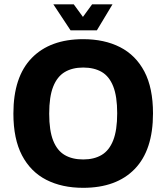

<svg xmlns="http://www.w3.org/2000/svg" viewBox="-20 -863 777 896"><path d="M368.1 13.5Q269.1 13.5 196 -23.9Q122.8 -61.4 82.6 -138.1Q42.5 -214.8 42.5 -333Q42.5 -504.4 128.1 -592.3Q213.8 -680.2 368.1 -680.2Q467.4 -680.2 540.6 -642.8Q613.7 -605.3 653.9 -529Q694 -452.6 694 -333.7Q694 -162.3 608.7 -74.4Q523.4 13.5 368.1 13.5ZM368.1 -118.9Q419.1 -118.9 454.4 -139.9Q489.7 -160.8 508.3 -208.2Q526.9 -255.5 526.9 -334.4Q526.9 -413.3 508.3 -460.1Q489.7 -507 454.4 -527.4Q419.1 -547.8 368.1 -547.8Q317.4 -547.8 282.1 -526.7Q246.8 -505.6 228.2 -458.7Q209.6 -411.9 209.6 -332.3Q209.6 -253.4 228.2 -206.8Q246.8 -160.1 282.1 -139.5Q317.4 -118.9 368.1 -118.9ZM309.2 -721.5 228.9 -842.9H324.1L367 -784.1L409.9 -842.9H505.1L432.1 -721.5Z"/></svg>

Font: Maven Pro
Style: Regular
Weight: 400
Designer: Joe Prince
Foundry: Joe Prince
Version: Version 2.103